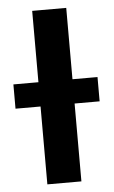

<svg xmlns="http://www.w3.org/2000/svg" viewBox="-51 -729 452 764"><g transform="rotate(-5 175.0 -346.5)"><path d="M107 0V-311H7V-408H107V-693H243V-408H343V-311H243V0Z"/></g></svg>

Font: Ubuntu Sans
Style: Bold
Weight: 700
Designer: Dalton Maag Ltd
Foundry: Dalton Maag Ltd
Version: Version 1.006; ttfautohint (v1.8.4.7-5d5b)